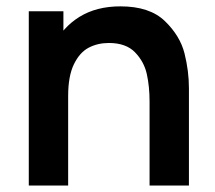

<svg xmlns="http://www.w3.org/2000/svg" viewBox="-20 -575 666 595"><path d="M443.5 -260.2Q443.5 -307 435 -345.3Q426.6 -383.7 398.5 -412.8Q370.5 -441.8 317.3 -441.8Q282.7 -441.8 254.8 -427.2Q227 -412.7 209.1 -376Q191.2 -339.3 191.2 -277.5L119.7 -308.2Q119.7 -377.9 146.7 -434Q173.7 -490.2 226.3 -522.8Q279 -555.3 353.2 -555.3Q443.7 -555.3 490.8 -509.8Q538 -464.2 551.8 -409.5Q565.5 -354.8 565.5 -301.5V0H443.5ZM69.2 0V-540H176.5V-372.5H191.2V0Z"/></svg>

Font: Hauora
Style: Regular
Weight: 400
Designer: Wayne Shih
Foundry: WCYS
Version: Version 1.001